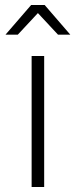

<svg xmlns="http://www.w3.org/2000/svg" viewBox="-20 -745 301 765"><path d="M106 0V-522H156V0ZM2 -607 104 -725H158L260 -607H211L116 -709H146L51 -607Z"/></svg>

Font: Modern
Style: Regular
Weight: 300
Designer: Julieta Ulanovsky
Foundry: Julieta Ulanovsky
Version: Version 8.000